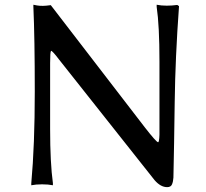

<svg xmlns="http://www.w3.org/2000/svg" viewBox="-20 -767 864 806"><path d="M111.3 2.9Q126 -159.2 126 -382.3Q126 -605.5 120.1 -739.3V-747.1L135.7 -744.1Q158.2 -740.2 190.4 -745.1H193.4L587.9 -232.4Q635.7 -170.9 643.6 -169.9Q648.4 -169.9 649.4 -202.1V-508.8Q649.4 -659.2 637.7 -738.3V-747.1Q657.2 -743.2 679.7 -743.2Q702.1 -743.2 722.7 -746.1H724.6L731.4 -741.2V-739.3Q715.8 -525.4 713.4 -338.9Q710.9 -152.3 708 -21.5Q707 -4.9 702.1 6.8Q697.3 18.6 681.6 18.6Q654.3 18.6 628.9 -10.7L227.5 -517.6Q200.2 -553.7 194.3 -553.7Q190.4 -549.8 190.4 -502V-226.6Q190.4 -83 202.1 2V10.7Q182.6 6.8 156.7 6.8Q130.9 6.8 111.3 10.7Z"/></svg>

Font: GenEi LateMin P v2
Style: Medium
Weight: 500
Designer: o_tamon (Modified)
Foundry: o_tamon / Adobe Systems Incorporated / FONT 910 / Philipp H. Poll
Version: Version 2.1;Original Version 1.004